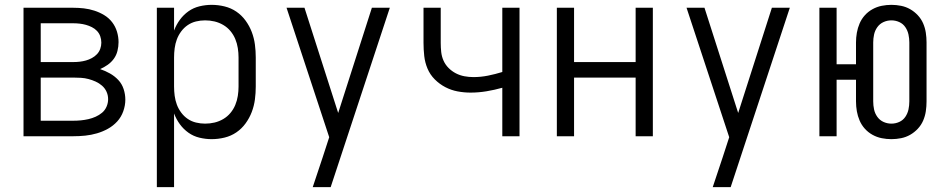

<svg xmlns="http://www.w3.org/2000/svg" viewBox="-20 -562 3890 792"><path d="M77 0V-530H282Q304 -530 326 -527.5Q348 -525 369.5 -518Q391 -511 410 -499.5Q429 -488 442.5 -470.5Q456 -453 462.5 -431.5Q469 -410 469 -388Q469 -370 464.5 -352Q460 -334 449.5 -319.5Q439 -305 424 -294.5Q409 -284 393 -277Q414 -270 433.5 -259Q453 -248 468 -232Q483 -216 490 -194.5Q497 -173 497 -151Q497 -127 488.5 -103Q480 -79 463.5 -61Q447 -43 425.5 -31Q404 -19 380 -12Q356 -5 331.5 -2.5Q307 0 282 0ZM148 -306H282Q296 -306 309 -307.5Q322 -309 334.5 -312.5Q347 -316 359 -322.5Q371 -329 380 -338.5Q389 -348 393.5 -360.5Q398 -373 398 -386Q398 -400 393.5 -412.5Q389 -425 380 -434.5Q371 -444 359 -450Q347 -456 334.5 -459.5Q322 -463 308.5 -464.5Q295 -466 282 -466H148ZM148 -64H282Q298 -64 313.5 -65.5Q329 -67 344.5 -70.5Q360 -74 374.5 -80.5Q389 -87 401 -97Q413 -107 419.5 -122Q426 -137 426 -153Q426 -169 419.5 -183.5Q413 -198 401 -208.5Q389 -219 374.5 -225.5Q360 -232 345 -236Q330 -240 314 -241Q298 -242 282 -242H148Z M627 210V-530H698V-436Q707 -460 722 -480.5Q737 -501 757.5 -515.5Q778 -530 803 -536Q828 -542 853 -542Q880 -542 906.5 -535.5Q933 -529 955 -514Q977 -499 993 -477Q1009 -455 1018.5 -430Q1028 -405 1031.5 -378.5Q1035 -352 1035 -325V-205Q1035 -178 1031.5 -151.5Q1028 -125 1018.5 -100Q1009 -75 993 -53Q977 -31 955 -16Q933 -1 906.5 5.5Q880 12 853 12Q828 12 803 6Q778 0 757.5 -14.5Q737 -29 722 -49.5Q707 -70 698 -94V210ZM826 -52Q846 -52 865 -56.5Q884 -61 901 -71Q918 -81 930.5 -96Q943 -111 950.5 -129Q958 -147 961 -166.5Q964 -186 964 -205V-325Q964 -344 961 -363.5Q958 -383 950.5 -401Q943 -419 930.5 -434Q918 -449 901 -459Q884 -469 865 -473.5Q846 -478 826 -478Q807 -478 788.5 -473.5Q770 -469 754.5 -458.5Q739 -448 727.5 -432.5Q716 -417 709.5 -399.5Q703 -382 700.5 -363Q698 -344 698 -325V-205Q698 -186 700.5 -167Q703 -148 709.5 -130.5Q716 -113 727.5 -97.5Q739 -82 754.5 -71.5Q770 -61 788.5 -56.5Q807 -52 826 -52Z M1270 210Q1280 179 1290.5 148.5Q1301 118 1311 87L1338 4L1162 -530H1236L1375 -96L1514 -530H1588L1344 210Z M2052 0V-200Q2020 -191 1987 -185.5Q1954 -180 1921 -180Q1894 -180 1867.5 -185Q1841 -190 1817 -202.5Q1793 -215 1773.5 -234.5Q1754 -254 1743.5 -279Q1733 -304 1730 -331Q1727 -358 1727 -385V-530H1798V-385Q1798 -366 1800 -347.5Q1802 -329 1809.5 -312Q1817 -295 1830.5 -281.5Q1844 -268 1860.5 -259.5Q1877 -251 1895.5 -247.5Q1914 -244 1933 -244Q1963 -244 1993 -250Q2023 -256 2052 -265V-530H2123V0Z M2277 0V-530H2348V-306H2602V-530H2673V0H2602V-242H2348V0Z M2920 210Q2930 179 2940.5 148.5Q2951 118 2961 87L2988 4L2812 -530H2886L3025 -96L3164 -530H3238L2994 210Z M3657 12Q3637 12 3617 8Q3597 4 3579 -6Q3561 -16 3547.5 -31Q3534 -46 3526 -64.5Q3518 -83 3514.5 -103Q3511 -123 3511 -144V-233H3431V0H3360V-530H3431V-297H3511V-387Q3511 -407 3514.5 -427Q3518 -447 3526 -465.5Q3534 -484 3547.5 -499Q3561 -514 3579 -524Q3597 -534 3617 -538Q3637 -542 3657 -542Q3677 -542 3697 -538Q3717 -534 3734.5 -524Q3752 -514 3766 -499Q3780 -484 3788 -465.5Q3796 -447 3799 -427Q3802 -407 3802 -387V-144Q3802 -123 3799 -103Q3796 -83 3788 -64.5Q3780 -46 3766 -31Q3752 -16 3734.5 -6Q3717 4 3697 8Q3677 12 3657 12ZM3657 -52Q3674 -52 3689.5 -59Q3705 -66 3714.5 -80Q3724 -94 3727.5 -110.5Q3731 -127 3731 -144V-387Q3731 -403 3727.5 -419.5Q3724 -436 3714.5 -450Q3705 -464 3689.5 -471Q3674 -478 3657 -478Q3640 -478 3624.5 -471Q3609 -464 3599 -450Q3589 -436 3585.5 -419.5Q3582 -403 3582 -387V-144Q3582 -127 3585.5 -110.5Q3589 -94 3599 -80Q3609 -66 3624.5 -59Q3640 -52 3657 -52Z"/></svg>

Font: Lode
Style: Regular
Weight: 400
Monospace: yes
Designer: Belleve Invis
Foundry: Belleve Invis
Version: Version 29.2.0; ttfautohint (v1.8.3)